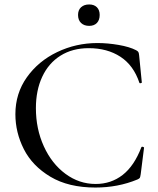

<svg xmlns="http://www.w3.org/2000/svg" viewBox="-20 -829 709 861"><path d="M590 -604Q598 -600 600.5 -595.5Q603 -591 604 -580L616 -459Q616 -457 611 -456Q606 -455 605 -458Q579 -536 520 -574.5Q461 -613 378 -613Q305 -613 251.5 -579.5Q198 -546 169.5 -485Q141 -424 141 -344Q141 -251 176.5 -173Q212 -95 273.5 -49.5Q335 -4 409 -4Q478 -4 530 -44.5Q582 -85 614 -169Q615 -171 619 -171Q621 -171 623.5 -169.5Q626 -168 626 -167L611 -48Q609 -35 607 -31.5Q605 -28 596 -24Q509 12 408 12Q287 12 206 -36.5Q125 -85 87 -160Q49 -235 49 -317Q49 -410 100.5 -482.5Q152 -555 236.5 -595.5Q321 -636 417 -636Q463 -636 512 -627.5Q561 -619 590 -604ZM330 -762Q330 -784 343.5 -796.5Q357 -809 380 -809Q402 -809 414.5 -796.5Q427 -784 427 -762Q427 -739 414.5 -726Q402 -713 380 -713Q357 -713 343.5 -726Q330 -739 330 -762Z"/></svg>

Font: Cormorant Infant Medium
Style: Regular
Weight: 500
Designer: Christian Thalmann (Catharsis Fonts)
Version: Version 3.000